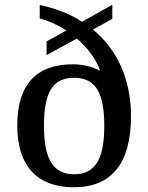

<svg xmlns="http://www.w3.org/2000/svg" viewBox="-20 -782 627 812"><path d="M292 10C450 10 534 -88 534 -291C534 -454 470 -578 373 -657L455 -702V-762L327 -690C272 -726 209 -748 148 -761V-704C188 -693 228 -675 261 -653L177 -607V-549L305 -619C354 -577 389 -527 403 -483C372 -499 333 -510 288 -510C134 -510 53 -425 53 -251C53 -74 143 10 292 10ZM294 -45C200 -45 166 -116 166 -250C166 -387 200 -453 293 -453C387 -453 421 -386 421 -250C421 -116 387 -45 294 -45Z"/></svg>

Font: Noto Serif Malayalam Medium
Style: Regular
Weight: 500
Designer: Indian type Foundry, Jelle Bosma, Monotype Design Team
Foundry: Monotype Imaging Inc.
Version: Version 2.104